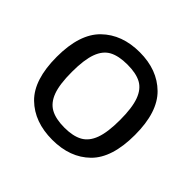

<svg xmlns="http://www.w3.org/2000/svg" viewBox="-130 -830 781 781"><g transform="rotate(45 260.0 -440.0)"><path d="M485 -440Q485 -308 424 -248Q363 -188 261 -188Q158 -188 96.5 -248Q35 -308 35 -440Q35 -571 97 -631.5Q159 -692 261 -692Q362 -692 423.5 -631.5Q485 -571 485 -440ZM122 -440Q122 -369 136.5 -330Q151 -291 181 -274.5Q211 -258 261 -258Q310 -258 340 -274.5Q370 -291 384.5 -330.5Q399 -370 399 -440Q399 -510 384.5 -549.5Q370 -589 340.5 -605Q311 -621 261 -621Q211 -621 181 -605Q151 -589 136.5 -549.5Q122 -510 122 -440Z"/></g></svg>

Font: Rhodium Libre
Style: Regular
Weight: 400
Designer: James Puckett
Foundry: Dunwich Type Founders
Version: Version 1.001; ttfautohint (v1.3)